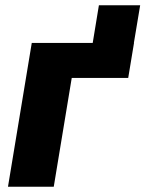

<svg xmlns="http://www.w3.org/2000/svg" viewBox="-20 -709 552 729"><path d="M332 -545.9 355.5 -689H512.2L488.3 -545.9H488.8L466.8 -413.1H252.4L184.1 0H10.3L100.6 -545.9Z"/></svg>

Font: Inter Extra Bold
Style: Italic
Weight: 800
Italic angle: -9.39999°
Designer: Rasmus Andersson
Foundry: rsms
Version: Version 4.000;git-3c8e0fc